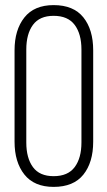

<svg xmlns="http://www.w3.org/2000/svg" viewBox="-20 -726 421 752"><path d="M37 -171V-529Q37 -609 75.5 -657.5Q114 -706 190 -706Q268 -706 306.5 -658Q345 -610 345 -529V-171Q345 -90 306.5 -42Q268 6 190 6Q114 6 75.5 -42.5Q37 -91 37 -171ZM83 -532V-168Q83 -107 109 -71.5Q135 -36 190 -36Q246 -36 272.5 -71.5Q299 -107 299 -168V-532Q299 -593 272.5 -628.5Q246 -664 190 -664Q135 -664 109 -628.5Q83 -593 83 -532Z"/></svg>

Font: TypoPRO Bebas Neue
Style: Regular
Weight: 400
Designer: Ryoichi Tsunekawa
Foundry: Ryoichi Tsunekawa
Version: Version 001.003